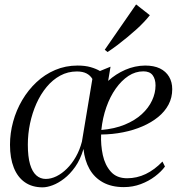

<svg xmlns="http://www.w3.org/2000/svg" viewBox="-20 -814 797 845"><path d="M466.5 -520.5 456 -458Q489.5 -488.5 531.5 -506.8Q573.5 -525 618.5 -525.5Q657.5 -525.5 683.8 -512.8Q710 -500 724 -476.5Q738 -453 738 -421.5Q738 -384.5 721.8 -353.8Q705.5 -323 676 -299Q646.5 -275 607.2 -258Q568 -241 521.8 -231.8Q475.5 -222.5 425 -222Q423 -175.5 432.5 -131.5Q442 -87.5 467.8 -58.5Q493.5 -29.5 539.5 -29.5Q582.5 -29.5 621.5 -48.2Q660.5 -67 695 -103L706 -81Q690 -59 662.5 -38Q635 -17 599.8 -3.8Q564.5 9.5 525 9.5Q471 9.5 433 -11.5Q395 -32.5 373.8 -70.2Q352.5 -108 347.5 -158.5Q333.5 -111.5 310.8 -79.5Q288 -47.5 262.2 -27.8Q236.5 -8 211.8 1.2Q187 10.5 167.5 10.5Q121.5 10.5 89.5 -11.8Q57.5 -34 40.8 -76Q24 -118 24 -177Q24 -228 37.8 -278.5Q51.5 -329 77.8 -373.5Q104 -418 140.5 -452.2Q177 -486.5 222.8 -506Q268.5 -525.5 321.5 -525.5Q354.5 -525.5 378.8 -518.5Q403 -511.5 420 -501.5ZM340.5 -190.5 386.5 -466.5Q377.5 -482 360.8 -490.8Q344 -499.5 318.5 -499.5Q278.5 -499.5 245 -481.2Q211.5 -463 185 -431Q158.5 -399 140.2 -358Q122 -317 112.2 -270.8Q102.5 -224.5 102.5 -177.5Q102.5 -124.5 112.2 -91.2Q122 -58 139.8 -42.2Q157.5 -26.5 181.5 -26.5Q204.5 -26.5 228.5 -38.2Q252.5 -50 274.5 -71.8Q296.5 -93.5 313.8 -123.8Q331 -154 340.5 -190.5ZM611 -500Q576 -500 545.2 -479.8Q514.5 -459.5 489.5 -424.2Q464.5 -389 448 -342.2Q431.5 -295.5 426 -242Q484.5 -247 529.2 -265.5Q574 -284 604 -311.5Q634 -339 649.2 -371.8Q664.5 -404.5 664.5 -438Q664.5 -466 651.8 -483Q639 -500 611 -500ZM441 -595 579 -794.5 639.5 -747Q628.5 -733 613.2 -716.8Q598 -700.5 579 -683.5Q560 -666.5 539.5 -649.5Q519 -632.5 497.2 -616Q475.5 -599.5 453.5 -585Z"/></svg>

Font: Merriweather 120pt Light
Style: Italic
Weight: 300
Italic angle: -7.8°
Version: Version 2.101